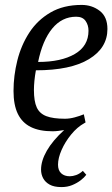

<svg xmlns="http://www.w3.org/2000/svg" viewBox="-20 -525 457 781"><path d="M230 236Q200 236 182 226Q164 216 155.5 200Q147 184 147 165Q147 129 170.5 88Q194 47 241 4Q229 6 217 7.5Q205 9 194 9Q140 9 105 -8.5Q70 -26 52.5 -62Q35 -98 35 -155Q35 -217 50.5 -279Q66 -341 99 -392Q132 -443 185 -474Q238 -505 312 -505Q354 -505 385.5 -481Q417 -457 417 -407Q417 -330 342 -284.5Q267 -239 126 -239Q122 -217 120 -196.5Q118 -176 118 -159Q118 -113 129.5 -88Q141 -63 168.5 -52.5Q196 -42 244 -42Q263 -42 283.5 -47.5Q304 -53 321 -60L328 -27L323 -24Q294 -8 269.5 22Q245 52 230.5 85Q216 118 216 145Q216 168 229 180Q242 192 264 192Q276 192 290 187Q304 182 317 170L331 186Q323 197 308 208.5Q293 220 273.5 228Q254 236 230 236ZM135 -273Q229 -273 284.5 -305.5Q340 -338 340 -400Q340 -423 328 -440Q316 -457 290 -457Q232 -457 192.5 -409Q153 -361 135 -273Z"/></svg>

Font: Manuale
Style: Italic
Weight: 400
Italic angle: -11°
Designer: Eduardo Tunni / Pablo Cosgaya
Foundry: Eduardo Tunni / Pablo Cosgaya
Version: Version 1.002